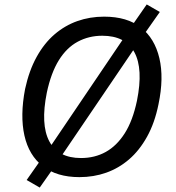

<svg xmlns="http://www.w3.org/2000/svg" viewBox="-20 -789 794 865"><path d="M338 9Q236 9 173 -40Q110 -89 90 -178.5Q70 -268 93 -388Q111 -471 145 -532.5Q179 -594 225.5 -634Q272 -674 328.5 -694Q385 -714 449 -714Q553 -714 615 -665Q677 -616 698 -527Q719 -438 694 -319Q677 -235 642.5 -173Q608 -111 561.5 -71Q515 -31 458.5 -11Q402 9 338 9ZM345 -77Q407 -77 456.5 -104.5Q506 -132 542 -188.5Q578 -245 597 -335Q626 -479 585.5 -553.5Q545 -628 441 -628Q380 -628 330 -601Q280 -574 245 -517.5Q210 -461 191 -372Q162 -228 202 -152.5Q242 -77 345 -77ZM159 56 100 22 171 -79 203 -123 544 -627 573 -671 641 -769 700 -735 629 -634 598 -589 256 -85 228 -42Z"/></svg>

Font: Nunito Sans 7pt SemiCondensed Medium
Style: Italic
Weight: 500
Width: 4
Italic angle: -9°
Designer: Vernon Adams
Foundry: Vernon Adams
Version: Version 3.101;gftools[0.9.27]